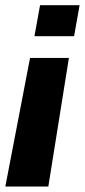

<svg xmlns="http://www.w3.org/2000/svg" viewBox="-73 -616 318 719"><path d="M185 -399H39.5L-53 82.5H108ZM204.5 -480.5 225 -596.5H77L56 -480.5Z"/></svg>

Font: Anybody Condensed
Style: Bold Italic
Weight: 700
Width: 3
Italic angle: -10°
Version: Version 1.113;gftools[0.9.25]